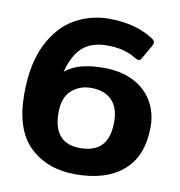

<svg xmlns="http://www.w3.org/2000/svg" viewBox="-80 -769 803 857"><g transform="rotate(10 321.5 -340.0)"><path d="M31 -299Q31 -436 75.5 -525Q120 -614 191.5 -654.5Q263 -695 346 -695Q470 -695 551 -640Q561 -633 561 -624Q561 -616 555 -607L521 -548Q514 -536 507 -536Q502 -536 490 -543Q462 -560 430.5 -568Q399 -576 359 -576Q288 -576 247.5 -540Q207 -504 187 -427Q221 -454 263.5 -464.5Q306 -475 362 -475Q439 -475 495.5 -446.5Q552 -418 582 -367Q612 -316 612 -252Q612 -120 534.5 -52.5Q457 15 318 15Q190 15 110.5 -61Q31 -137 31 -299ZM448 -246Q448 -310 414.5 -343.5Q381 -377 321 -377Q268 -377 232 -344Q196 -311 196 -244Q196 -104 318 -104Q383 -104 415.5 -138.5Q448 -173 448 -246Z"/></g></svg>

Font: Mitr Medium
Style: Regular
Weight: 500
Designer: Thanarat Vachiruckul
Foundry: Cadson Demak
Version: Version 1.003